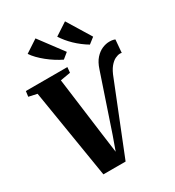

<svg xmlns="http://www.w3.org/2000/svg" viewBox="-235 -1153 1177 1292"><g transform="rotate(-30 353.0 -507.5)"><path d="M182.5 3.5 70 -687.5 5.5 -701.5 11 -743H333.5L329.5 -701L251 -687.5L309 -244L337.5 -32.5L308.5 -26.5L369 -195.5L512.5 -621Q528 -669.5 553.2 -697.5Q578.5 -725.5 607.2 -737.8Q636 -750 662.5 -750Q680.5 -750 691.8 -747.2Q703 -744.5 706.5 -742L698 -642.5Q694.5 -643.5 692 -644Q689.5 -644.5 685.5 -644.5Q668.5 -644.5 647.5 -634.5Q626.5 -624.5 605.2 -598.8Q584 -573 566 -524.5L355 3.5ZM586 -833.5 540.5 -798Q514.5 -813.5 490.8 -831.8Q467 -850 446.2 -870Q425.5 -890 408 -911.2Q390.5 -932.5 376.5 -954L473.5 -1017.5ZM381.5 -833.5 338 -798Q311 -811 283 -828.8Q255 -846.5 229 -867.5Q203 -888.5 181.8 -910.2Q160.5 -932 146.5 -953.5L244 -1017.5Z"/></g></svg>

Font: Merriweather 60pt Black
Style: Italic
Weight: 900
Italic angle: -7.8°
Version: Version 2.101